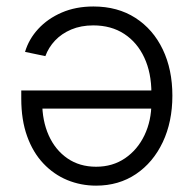

<svg xmlns="http://www.w3.org/2000/svg" viewBox="-20 -567 602 595"><path d="M269.5 -546.9Q344.7 -546.9 399.7 -511.5Q454.6 -476.1 484.4 -413.8Q514.2 -351.6 514.2 -270.5Q514.2 -189.5 484.4 -126.5Q454.6 -63.5 401.4 -27.6Q348.1 8.3 277.8 8.3Q230.5 8.3 188.5 -9Q146.5 -26.4 114.3 -60.5Q82 -94.7 64 -145Q45.9 -195.3 45.9 -261.2V-286.6H474.1V-230.5H81.5L110.8 -250.5Q110.8 -192.4 131.1 -147.2Q151.4 -102.1 189 -76.2Q226.6 -50.3 277.8 -50.3Q329.1 -50.3 367.7 -76.7Q406.2 -103 427.7 -147.9Q449.2 -192.9 449.2 -248V-278.3Q449.2 -341.3 427.2 -388.4Q405.3 -435.5 365 -461.9Q324.7 -488.3 269 -488.3Q231 -488.3 200.9 -475.6Q170.9 -462.9 150.6 -441.4Q130.4 -419.9 120.6 -393.1L57.6 -406.2Q69.3 -445.8 98.6 -477.5Q127.9 -509.3 171.4 -528.1Q214.8 -546.9 269.5 -546.9Z"/></svg>

Font: Inter 20pt Light
Style: Regular
Weight: 300
Version: Version 4.001;git-66647c0bb